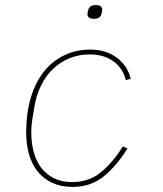

<svg xmlns="http://www.w3.org/2000/svg" viewBox="-20 -723 640 755"><path d="M265 12Q220 12 185.5 -4Q151 -20 128.5 -48Q106 -76 94.5 -115Q83 -154 83 -201Q83 -279 101.5 -340Q120 -401 153.5 -442.5Q187 -484 233.5 -506Q280 -528 335 -528Q397 -528 439.5 -496Q482 -464 494 -413L475 -408Q462 -457 424.5 -483Q387 -509 334 -509Q291 -509 254.5 -494.5Q218 -480 189.5 -453Q161 -426 142 -388Q123 -350 115 -302L107 -253Q105 -238 104 -227Q103 -216 103 -201Q103 -161 112.5 -125.5Q122 -90 141.5 -64Q161 -38 191.5 -22.5Q222 -7 264 -7Q329 -7 376 -45Q423 -83 463 -147L481 -139Q439 -71 388 -29.5Q337 12 265 12ZM350 -649Q335 -649 329.5 -654.5Q324 -660 324 -667Q324 -670 324.5 -673Q325 -676 326 -681Q331 -703 356 -703Q371 -703 376.5 -697.5Q382 -692 382 -685Q382 -682 381.5 -679Q381 -676 380 -671Q375 -649 350 -649Z"/></svg>

Font: IBM Plex Mono Thin
Style: Italic
Weight: 100
Italic angle: -9°
Monospace: yes
Designer: Mike Abbink, Paul van der Laan, Pieter van Rosmalen
Foundry: Bold Monday
Version: Version 2.3